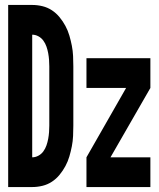

<svg xmlns="http://www.w3.org/2000/svg" viewBox="-20 -755 640 775"><path d="M13 0V-735H110Q131 -735 151.5 -730Q172 -725 189.5 -713.5Q207 -702 220.5 -685.5Q234 -669 244 -650.5Q254 -632 260 -611.5Q266 -591 270 -570.5Q274 -550 275 -529Q276 -508 276 -487V-248Q276 -227 275 -206Q274 -185 270 -164.5Q266 -144 260 -123.5Q254 -103 244 -84.5Q234 -66 220.5 -49.5Q207 -33 189.5 -21.5Q172 -10 151.5 -5Q131 0 110 0ZM110 -120Q123 -120 135 -126.5Q147 -133 155 -144Q163 -155 167.5 -168Q172 -181 174.5 -194.5Q177 -208 178 -221.5Q179 -235 179 -248V-487Q179 -500 178 -513.5Q177 -527 174.5 -540.5Q172 -554 167.5 -567Q163 -580 155 -591Q147 -602 135 -608.5Q123 -615 110 -615ZM329 0V-120L489 -400H329V-520H587V-400L426 -120H587V0Z"/></svg>

Font: Iosevka Heavy Extended
Style: Regular
Weight: 900
Width: 7
Monospace: yes
Designer: Belleve Invis
Foundry: Belleve Invis
Version: Version 32.5.0; ttfautohint (v1.8.4)